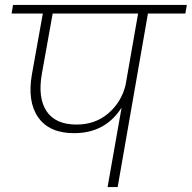

<svg xmlns="http://www.w3.org/2000/svg" viewBox="-20 -760 779 780"><path d="M291 -254Q367 -254 420 -299.5Q473 -345 490 -414L541 -705H194L150 -460Q133 -363 169 -308.5Q205 -254 291 -254ZM27 -705 33 -740H739L733 -705H581L458 0H417L474 -323Q408 -219 281 -219Q180 -219 135 -283.5Q90 -348 110 -460L154 -705Z"/></svg>

Font: Poppins ExtraLight
Style: Italic
Weight: 275
Italic angle: -10°
Designer: Ninad Kale (Devanagari), Jonny Pinhorn (Latin)
Foundry: Indian Type Foundry
Version: Version 3.200;PS 1.000;hotconv 16.6.54;makeotf.lib2.5.65590